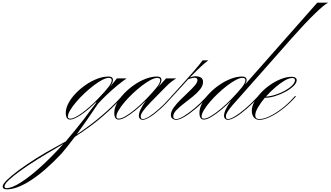

<svg xmlns="http://www.w3.org/2000/svg" viewBox="-551 -893 2490 1445"><path d="M-23 7Q-56 7 -56 -44Q-56 -78 -36 -116Q-16 -154 18 -189.5Q52 -225 94 -254Q136 -283 180.5 -300Q225 -317 265 -317Q299 -317 299 -291Q299 -280 292.5 -266Q286 -252 270 -231L272 -234L329 -303H402Q367 -279 328 -246.5Q289 -214 252 -179Q215 -144 186 -111Q140 -42 99.5 15.5Q59 73 25 120Q130 50 214 -22Q298 -94 354 -156L365 -169H376L367 -159Q307 -91 221.5 -17Q136 57 12 137Q-48 217 -89 264Q-210 393 -316.5 462.5Q-423 532 -500 532Q-531 532 -531 510Q-531 493 -497 460Q-463 427 -406 385Q-349 343 -277.5 298Q-206 253 -131 213Q-93 193 -56 171Q-22 131 12.5 89Q47 47 81 3Q98 -21 119 -48.5Q140 -76 175 -122H169Q111 -64 58 -28.5Q5 7 -23 7ZM-22 0Q7 0 64 -41Q121 -82 185 -148Q245 -210 267.5 -240.5Q290 -271 290 -290Q290 -307 268 -307Q248 -307 217.5 -291Q187 -275 152.5 -248.5Q118 -222 84 -190Q50 -158 22 -125Q-6 -92 -23 -63.5Q-40 -35 -40 -16Q-40 0 -22 0ZM-517 509Q-517 523 -502 523Q-462 523 -395 480.5Q-328 438 -245 363Q-162 288 -74 190Q-99 205 -125 220Q-203 265 -274 309.5Q-345 354 -399.5 393.5Q-454 433 -485.5 463Q-517 493 -517 509Z M342 7Q309 7 309 -44Q309 -78 329 -116Q349 -154 383 -189.5Q417 -225 459 -254Q501 -283 545.5 -300Q590 -317 630 -317Q664 -317 664 -291Q664 -271 639 -237L699 -303H776Q738 -281 703 -246Q629 -172 586.5 -127.5Q544 -83 526 -58Q508 -33 508 -17Q508 3 524 3Q542 3 574 -17.5Q606 -38 646.5 -74Q687 -110 728 -156L739 -169H749L740 -159Q699 -112 656.5 -73.5Q614 -35 578.5 -13Q543 9 522 9Q511 9 502.5 0.5Q494 -8 494 -21Q494 -62 546 -134Q510 -97 471 -65Q432 -33 398 -13Q364 7 342 7ZM343 0Q362 0 394.5 -19Q427 -38 467.5 -71.5Q508 -105 550 -148Q597 -197 626 -232.5Q655 -268 655 -290Q655 -307 633 -307Q613 -307 582.5 -291Q552 -275 517.5 -248.5Q483 -222 449 -190Q415 -158 387 -125Q359 -92 342 -63.5Q325 -35 325 -16Q325 0 343 0Z M775 3Q796 3 833 -19.5Q870 -42 913 -78Q956 -114 994 -156L1006 -169H1016L1007 -159Q966 -112 920.5 -74Q875 -36 836.5 -13.5Q798 9 774 9Q761 9 748 0.5Q735 -8 735 -27Q735 -53 755 -81.5Q775 -110 805 -140Q835 -170 865 -198Q895 -226 915 -249.5Q935 -273 935 -290Q935 -308 913 -308Q903 -308 890.5 -304.5Q878 -301 866 -297Q822 -250 762 -183L749 -169H739L751 -182Q843 -283 899.5 -348Q956 -413 974 -439H1017Q991 -420 957.5 -388.5Q924 -357 878 -310Q889 -314 899 -316.5Q909 -319 921 -319Q946 -319 961.5 -309Q977 -299 977 -276Q977 -248 954.5 -220Q932 -192 898.5 -165Q865 -138 831.5 -112.5Q798 -87 775.5 -63Q753 -39 753 -17Q753 3 775 3Z M983 7Q950 7 950 -44Q950 -78 970 -116Q990 -154 1024 -189.5Q1058 -225 1100 -254Q1142 -283 1186.5 -300Q1231 -317 1271 -317Q1305 -317 1305 -291Q1305 -278 1294 -258L1491 -481L1837 -873H1919Q1891 -860 1819.5 -791Q1748 -722 1646 -607L1535 -481L1273 -185Q1227 -134 1199.5 -102Q1172 -70 1160.5 -50.5Q1149 -31 1149 -17Q1149 3 1165 3Q1183 3 1217 -17.5Q1251 -38 1293.5 -74Q1336 -110 1379 -156L1391 -169H1401L1392 -159Q1349 -112 1304.5 -73.5Q1260 -35 1223 -13Q1186 9 1163 9Q1152 9 1143.5 0.5Q1135 -8 1135 -21Q1135 -62 1187 -134Q1151 -97 1112 -65Q1073 -33 1039 -13Q1005 7 983 7ZM984 0Q1003 0 1035.5 -19Q1068 -38 1108.5 -71.5Q1149 -105 1191 -148Q1238 -197 1267 -232.5Q1296 -268 1296 -290Q1296 -307 1274 -307Q1254 -307 1223.5 -291Q1193 -275 1158.5 -248.5Q1124 -222 1090 -190Q1056 -158 1028 -125Q1000 -92 983 -63.5Q966 -35 966 -16Q966 0 984 0Z M1401 3Q1434 3 1478 -18Q1522 -39 1569 -75Q1616 -111 1656 -156L1668 -169H1678L1669 -159Q1627 -112 1577.5 -73.5Q1528 -35 1481.5 -13Q1435 9 1401 9Q1375 9 1359.5 -9.5Q1344 -28 1344 -60Q1344 -92 1363 -127Q1382 -162 1413.5 -195.5Q1445 -229 1484.5 -256Q1524 -283 1565.5 -299Q1607 -315 1645 -315Q1662 -315 1672 -308Q1682 -301 1682 -290Q1682 -269 1658.5 -246Q1635 -223 1598.5 -203Q1562 -183 1520.5 -170Q1479 -157 1442 -157Q1411 -120 1390.5 -84.5Q1370 -49 1370 -25Q1370 3 1401 3ZM1648 -306Q1624 -306 1590 -286Q1556 -266 1519 -234Q1482 -202 1450 -166Q1486 -168 1524 -180.5Q1562 -193 1595 -211.5Q1628 -230 1648.5 -251Q1669 -272 1669 -290Q1669 -306 1648 -306Z"/></svg>

Font: Ballet 16pt
Style: Regular
Weight: 400
Designer: Maximiliano R. Sproviero
Foundry: Omnibus-Type
Version: Version 1.100; ttfautohint (v1.8.3)